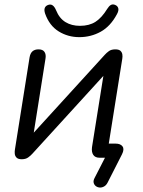

<svg xmlns="http://www.w3.org/2000/svg" viewBox="-20 -718 649 874"><path d="M469.7 113.4Q463.4 125.6 453.6 130.9Q443.9 136.3 433.7 135.6Q423.5 134.8 416 129Q408.5 123.1 406.3 113.6Q404.1 104.1 410.9 91.5L470.7 -25L470.2 0H433.3Q413.4 0 404.7 -12.8Q396 -25.7 398.8 -48L456.5 -409.7H484.4L127.4 -18.3Q119.6 -9.5 108.2 -1.3Q96.8 6.9 78.9 6.9Q63 6.9 55.7 -0.2Q48.4 -7.4 47.3 -17.5Q46.3 -27.6 47.8 -36.5L114.7 -457.3Q118.1 -476.3 128.3 -484.8Q138.5 -493.3 155.5 -493.3Q174.9 -493.3 182.6 -481.6Q190.4 -470 187 -450.5L127.8 -77.1H99.9L456.9 -468.5Q464.7 -477.3 475.7 -485.3Q486.6 -493.3 505 -493.3Q520.4 -493.3 527.7 -487.1Q535 -480.8 536.8 -471Q538.5 -461.1 536.6 -450.3L470.7 -36.3L463.7 -64.3H505.9Q528.8 -64.3 537.9 -51.3Q546.9 -38.4 535.2 -15.4ZM341 -548.9Q289.5 -548.9 247.2 -575Q204.9 -601.2 185.4 -655.9Q180 -672.2 183.9 -682Q187.8 -691.8 199.6 -695.7Q210.9 -699.7 219.7 -693.5Q228.6 -687.3 235.4 -671Q250 -634.7 277.9 -617.5Q305.7 -600.4 343.9 -600.4Q386.1 -600.4 414.8 -618.8Q443.4 -637.3 468.1 -677.6Q475.9 -690.4 484.5 -695.3Q493.2 -700.2 503.9 -695.7Q515.2 -691.3 518.3 -680.7Q521.4 -670 512.5 -653.7Q482.9 -598.1 438.3 -573.5Q393.6 -548.9 341 -548.9Z"/></svg>

Font: Nunito ExtraLight
Style: Italic
Weight: 200
Italic angle: -9°
Designer: Vernon Adams
Foundry: Vernon Adams
Version: Version 3.602